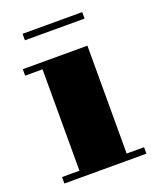

<svg xmlns="http://www.w3.org/2000/svg" viewBox="-115 -656 592 726"><g transform="rotate(-20 181.0 -293.0)"><path d="M278.5 -460V-26H348.5V0H18.5V-26H88.5V-434H18.5V-460ZM63.5 -560V-586H303.5V-560Z"/></g></svg>

Font: Bodoni Moda 9pt Black
Style: Regular
Weight: 900
Designer: Owen Earl
Foundry: indestructible type
Version: Version 2.005